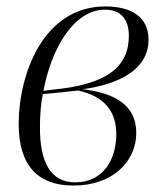

<svg xmlns="http://www.w3.org/2000/svg" viewBox="-20 -566 498 596"><path d="M208 10C331 10 403 -66 403 -153C403 -239 338 -277 237 -289C352 -305 441 -351 441 -443C441 -511 391 -546 307 -546C114 -546 38 -335 38 -181C38 -55 95 10 208 10ZM146 -288 115 -284C137 -406 205 -536 306 -536C354 -536 380 -507 380 -455C380 -360 314 -304 146 -288ZM213 0C137 0 104 -63 104 -169C104 -210 107 -246 113 -274C145 -276 199 -283 222 -285C306 -267 341 -218 341 -150C341 -71 301 0 213 0Z"/></svg>

Font: Noto Serif Display SemiCondensed Light
Style: Italic
Weight: 300
Width: 4
Italic angle: -12°
Designer: Monotype Design Team
Foundry: Monotype Imaging Inc.
Version: Version 2.009